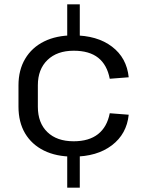

<svg xmlns="http://www.w3.org/2000/svg" viewBox="-20 -810 658 880"><path d="M345.7 -790V-636.7H288.1V-790ZM345.7 -103.3V50H288.1V-103.3ZM315.3 -92.1Q237.7 -92.1 181.4 -119.9Q125.2 -147.8 94.9 -198.9Q64.7 -250.1 64.7 -321.4V-418.6Q64.7 -489.1 95.4 -540.6Q126 -592.2 182.3 -620.1Q238.6 -647.9 315.3 -647.9Q425.4 -647.9 493.1 -596.4Q560.9 -545 569.9 -455.8L483 -449Q470.9 -512.7 430.2 -545.1Q389.5 -577.5 317.8 -577.5Q241.6 -577.5 197.6 -535Q153.5 -492.5 153.5 -419.2V-320.8Q153.5 -246.6 197.1 -204.6Q240.6 -162.5 317.8 -162.5Q387.8 -162.5 429.4 -195.3Q470.9 -228.1 483 -291L569.9 -284.2Q560.9 -195.9 492.7 -144Q424.5 -92.1 315.3 -92.1Z"/></svg>

Font: Pathway Extreme 8pt Thin
Style: Regular
Weight: 100
Version: Version 1.001;gftools[0.9.26]